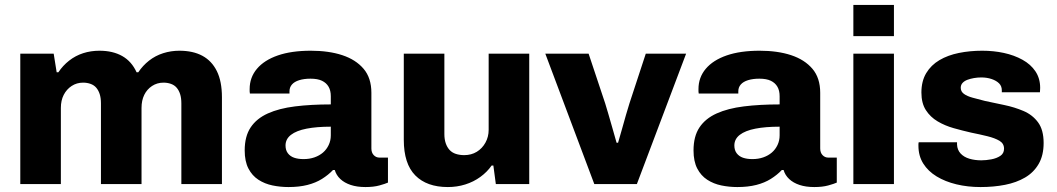

<svg xmlns="http://www.w3.org/2000/svg" viewBox="-20 -744 4274 776"><path d="M62 0V-527H197L209 -452H216Q234 -479 259.5 -499Q285 -519 316 -529Q347 -539 382 -539Q436 -539 474 -517.5Q512 -496 532 -452H539Q557 -479 582.5 -499Q608 -519 639.5 -529Q671 -539 705 -539Q760 -539 798 -518.5Q836 -498 856.5 -456.5Q877 -415 877 -351V0H713V-326Q713 -348 708 -363.5Q703 -379 694 -389.5Q685 -400 671 -405Q657 -410 641 -410Q615 -410 594.5 -396.5Q574 -383 563 -360.5Q552 -338 552 -308V0H388V-326Q388 -348 383 -363.5Q378 -379 369 -389.5Q360 -400 346 -405Q332 -410 316 -410Q290 -410 269.5 -396.5Q249 -383 237.5 -360.5Q226 -338 226 -308V0Z M1146 12Q1113 12 1081.5 5.5Q1050 -1 1024.5 -17.5Q999 -34 984 -63Q969 -92 969 -136Q969 -193 993 -229Q1017 -265 1062.5 -285.5Q1108 -306 1172.5 -314Q1237 -322 1317 -322V-355Q1317 -378 1308 -393.5Q1299 -409 1281.5 -417.5Q1264 -426 1235 -426Q1209 -426 1189.5 -420Q1170 -414 1160 -402.5Q1150 -391 1150 -375V-366H990Q989 -371 989 -374.5Q989 -378 989 -384Q989 -431 1018.5 -466Q1048 -501 1103 -520Q1158 -539 1236 -539Q1309 -539 1363.5 -521Q1418 -503 1449.5 -466Q1481 -429 1481 -369V-144Q1481 -127 1490.5 -117Q1500 -107 1514 -107H1548V-6Q1537 -1 1513.5 5.5Q1490 12 1457 12Q1423 12 1397.5 3.5Q1372 -5 1355.5 -20.5Q1339 -36 1333 -57H1326Q1307 -37 1281.5 -21Q1256 -5 1222.5 3.5Q1189 12 1146 12ZM1207 -101Q1231 -101 1251 -108Q1271 -115 1285.5 -127.5Q1300 -140 1308.5 -158Q1317 -176 1317 -197V-232Q1260 -232 1219 -224Q1178 -216 1156 -199Q1134 -182 1134 -156Q1134 -137 1143.5 -124.5Q1153 -112 1169 -106.5Q1185 -101 1207 -101Z M1790 12Q1705 12 1658.5 -35Q1612 -82 1612 -179V-527H1776V-202Q1776 -181 1781.5 -165Q1787 -149 1797 -138Q1807 -127 1822.5 -122Q1838 -117 1856 -117Q1885 -117 1907 -130.5Q1929 -144 1942 -167.5Q1955 -191 1955 -219V-527H2119V0H1984L1974 -75H1967Q1949 -49 1921.5 -29Q1894 -9 1860.5 1.5Q1827 12 1790 12Z M2382 0 2184 -527H2359L2426 -326Q2431 -311 2439 -282.5Q2447 -254 2456 -223.5Q2465 -193 2472 -167H2478Q2485 -191 2493.5 -221Q2502 -251 2510 -279.5Q2518 -308 2524 -326L2590 -527H2753L2554 0Z M2960 12Q2927 12 2895.5 5.5Q2864 -1 2838.5 -17.5Q2813 -34 2798 -63Q2783 -92 2783 -136Q2783 -193 2807 -229Q2831 -265 2876.5 -285.5Q2922 -306 2986.5 -314Q3051 -322 3131 -322V-355Q3131 -378 3122 -393.5Q3113 -409 3095.5 -417.5Q3078 -426 3049 -426Q3023 -426 3003.5 -420Q2984 -414 2974 -402.5Q2964 -391 2964 -375V-366H2804Q2803 -371 2803 -374.5Q2803 -378 2803 -384Q2803 -431 2832.5 -466Q2862 -501 2917 -520Q2972 -539 3050 -539Q3123 -539 3177.5 -521Q3232 -503 3263.5 -466Q3295 -429 3295 -369V-144Q3295 -127 3304.5 -117Q3314 -107 3328 -107H3362V-6Q3351 -1 3327.5 5.5Q3304 12 3271 12Q3237 12 3211.5 3.5Q3186 -5 3169.5 -20.5Q3153 -36 3147 -57H3140Q3121 -37 3095.5 -21Q3070 -5 3036.5 3.5Q3003 12 2960 12ZM3021 -101Q3045 -101 3065 -108Q3085 -115 3099.5 -127.5Q3114 -140 3122.5 -158Q3131 -176 3131 -197V-232Q3074 -232 3033 -224Q2992 -216 2970 -199Q2948 -182 2948 -156Q2948 -137 2957.5 -124.5Q2967 -112 2983 -106.5Q2999 -101 3021 -101Z M3429 -598V-724H3593V-598ZM3429 0V-527H3593V0Z M3943 12Q3891 12 3845.5 1Q3800 -10 3765.5 -31Q3731 -52 3711.5 -83Q3692 -114 3692 -155Q3692 -159 3692 -162.5Q3692 -166 3693 -169H3848Q3848 -167 3848 -164.5Q3848 -162 3848 -160Q3849 -138 3862.5 -123.5Q3876 -109 3898 -102.5Q3920 -96 3946 -96Q3965 -96 3986.5 -100Q4008 -104 4023 -114Q4038 -124 4038 -143Q4038 -164 4019.5 -175Q4001 -186 3970.5 -193.5Q3940 -201 3905 -208Q3870 -216 3834.5 -226Q3799 -236 3769.5 -253.5Q3740 -271 3722 -299Q3704 -327 3704 -370Q3704 -416 3723.5 -448.5Q3743 -481 3777 -501Q3811 -521 3855.5 -530Q3900 -539 3950 -539Q3996 -539 4037.5 -530Q4079 -521 4112.5 -502.5Q4146 -484 4165 -455.5Q4184 -427 4184 -389Q4184 -384 4183.5 -378.5Q4183 -373 4183 -371H4029V-379Q4029 -396 4018 -407Q4007 -418 3988 -424.5Q3969 -431 3946 -431Q3931 -431 3916.5 -428.5Q3902 -426 3890 -421.5Q3878 -417 3870.5 -409Q3863 -401 3863 -389Q3863 -374 3876 -364.5Q3889 -355 3911.5 -349Q3934 -343 3961 -336Q3998 -328 4039 -319.5Q4080 -311 4116.5 -295.5Q4153 -280 4175.5 -249.5Q4198 -219 4198 -166Q4198 -116 4178 -81.5Q4158 -47 4123 -26.5Q4088 -6 4042 3Q3996 12 3943 12Z"/></svg>

Font: Archivo SemiBold ExtraBold
Style: Regular
Weight: 800
Version: Version 2.001